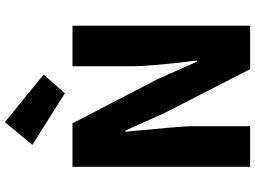

<svg xmlns="http://www.w3.org/2000/svg" viewBox="-152 -916 1067 804"><g transform="rotate(-90 382.0 -513.5)"><path d="M86 -744H268L453 -388L526 -223H531Q507 -413 507 -498V-744H677V0H495L311 -359L238 -522H233Q256 -283 256 -247V0H86ZM178 -912 273 -1027 472 -865 394 -776Z"/></g></svg>

Font: Source Han Sans CN Heavy
Style: Bold
Weight: 900
Designer: Ryoko NISHIZUKA (kana & ideographs); Paul D. Hunt (Latin, Greek & Cyrillic); Wenlong ZHANG (bopomofo); Sandoll Communica
Foundry: Adobe Systems Incorporated
Version: Version 1.000;PS 1;hotconv 1.0.78;makeotf.lib2.5.61930